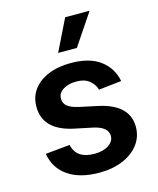

<svg xmlns="http://www.w3.org/2000/svg" viewBox="-117 -861 784 954"><g transform="rotate(-15 274.5 -384.0)"><path d="M275.9 10.7Q175.4 10.7 114.7 -31.6Q54 -73.9 41.9 -148.8L167.3 -160.9Q183.9 -86.3 275.6 -86.3Q321.4 -86.3 349.3 -104.9Q377.1 -123.6 377.1 -151.6Q377.1 -197.4 303.6 -213.8L210.6 -233.3Q57.2 -265.3 57.2 -386V-387.1Q57.2 -437.5 84.9 -474.6Q112.6 -511.7 162.3 -532.1Q212 -552.6 277.7 -552.6Q373.6 -552.6 428.8 -511.5Q484 -470.5 497.2 -401.3L380 -388.5Q372.5 -415.5 348.2 -436.1Q323.9 -456.7 279.5 -456.7Q239.3 -456.7 212.4 -439.5Q185.4 -422.2 185.4 -394.9V-393.1Q185.4 -370 203.1 -355.1Q220.9 -340.2 262.4 -331L355.5 -311.1Q508.5 -277.7 508.9 -163.4Q508.9 -111.9 479 -72.6Q449.2 -33.4 396.7 -11.4Q344.1 10.7 275.9 10.7ZM327.1 -617.2H230.8L310.4 -779.5H436.1Z"/></g></svg>

Font: Linik Sans SemiBold
Style: Regular
Weight: 600
Designer: Rasmus Andersson (font), Cristiano Sobral (main changes)
Foundry: rsms
Version: Version 3.018;June 1, 2022;FontCreator 14.0.0.2814 64-bit; t